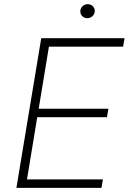

<svg xmlns="http://www.w3.org/2000/svg" viewBox="-20 -913 628 933"><path d="M59.7 0 180.4 -727.3H585.2L578.1 -686.1H217.7L168 -384.6H506.7L499.6 -343.4H160.9L111.2 -41.2H480.1L473 0ZM404.5 -824.6Q389.2 -824.6 379.1 -835.2Q369 -845.9 370.4 -860.8Q371.1 -873.6 381.7 -883.2Q392.4 -892.8 406.2 -892.8Q421.5 -892.8 431.6 -882.3Q441.8 -871.8 440.3 -856.9Q439.6 -843.8 429 -834.2Q418.3 -824.6 404.5 -824.6Z"/></svg>

Font: Inter UI Extra Light
Style: Italic
Weight: 200
Italic angle: -9.39999°
Designer: Rasmus Andersson
Foundry: rsms
Version: 3.2;8d6f07862